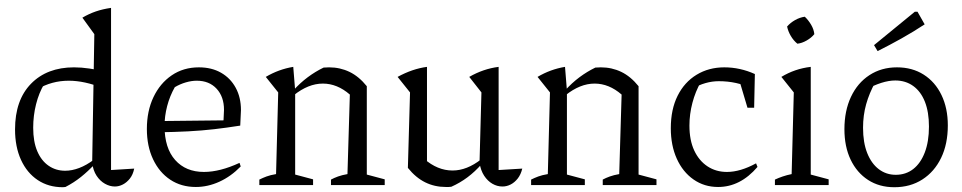

<svg xmlns="http://www.w3.org/2000/svg" viewBox="-20 -775 4027 804"><path d="M243 9Q183 9 138 -21Q93 -51 68 -105.5Q43 -160 43 -233Q43 -356 110 -424.5Q177 -493 290 -493Q321 -493 354.5 -488Q388 -483 423 -472L411 -406Q334 -437 268 -437Q232 -437 199 -428Q166 -419 134 -400L165 -423Q143 -386 131 -338.5Q119 -291 119 -240Q119 -182 136 -142Q153 -102 183.5 -81Q214 -60 253 -60Q281 -60 311.5 -71.5Q342 -83 374 -107V-85Q349 -58 319 -34Q289 -10 254 8Q251 8 248.5 8.5Q246 9 243 9ZM461 6Q440 6 419.5 -5.5Q399 -17 384.5 -39Q370 -61 366 -93L375 -632L325 -701Q352 -717 381 -727Q410 -737 445 -742V-63L542 -69Q537 -44 524 -27.5Q511 -11 494.5 -2.5Q478 6 461 6ZM402 -754 401 -755H402Z M800 8Q739 8 693 -22.5Q647 -53 621 -108Q595 -163 595 -235Q595 -310 622.5 -368Q650 -426 699 -459.5Q748 -493 813 -493Q866 -493 905.5 -470.5Q945 -448 967 -407.5Q989 -367 989 -314L986 -249Q929 -240 877 -234Q825 -228 768 -225Q711 -222 640 -221L641 -268L916 -271L918 -315Q918 -370 887 -403.5Q856 -437 804 -437Q782 -437 758 -430Q734 -423 712 -410Q691 -373 680 -331Q669 -289 669 -247Q669 -155 713.5 -105Q758 -55 834 -55Q901 -55 983 -93L988 -78Q947 -36 898.5 -14Q850 8 800 8Z M1066 0V-23Q1080 -30 1096 -36Q1112 -42 1136 -46L1145 -388L1093 -453Q1147 -485 1208 -495L1216 -396V-44L1291 -24V0ZM1366 0V-23Q1379 -30 1395.5 -36Q1412 -42 1435 -46L1445 -379L1516 -414V-44L1591 -24V0ZM1210 -376 1208 -396Q1237 -428 1268.5 -451.5Q1300 -475 1335 -492Q1341 -492 1347 -492.5Q1353 -493 1358 -493Q1404 -493 1443.5 -474Q1483 -455 1516 -414L1445 -379Q1392 -425 1332 -425Q1271 -425 1210 -376Z M2068 -63 2167 -69Q2161 -44 2148 -27.5Q2135 -11 2118.5 -2.5Q2102 6 2084 6Q2062 6 2042 -5.5Q2022 -17 2007.5 -39Q1993 -61 1988 -93L1996 -388L1945 -453Q2004 -487 2068 -495ZM1870 7Q1864 8 1858.5 8Q1853 8 1847 8Q1800 8 1760.5 -11.5Q1721 -31 1688 -72L1756 -110Q1812 -61 1875 -61Q1935 -61 1995 -108L1997 -88Q1969 -56 1937.5 -32.5Q1906 -9 1870 7ZM1688 -72 1697 -388 1645 -453Q1707 -487 1768 -495V-86Z M2204 0V-23Q2218 -30 2234 -36Q2250 -42 2274 -46L2283 -388L2231 -453Q2285 -485 2346 -495L2354 -396V-44L2429 -24V0ZM2504 0V-23Q2517 -30 2533.5 -36Q2550 -42 2573 -46L2583 -379L2654 -414V-44L2729 -24V0ZM2348 -376 2346 -396Q2375 -428 2406.5 -451.5Q2438 -475 2473 -492Q2479 -492 2485 -492.5Q2491 -493 2496 -493Q2542 -493 2581.5 -474Q2621 -455 2654 -414L2583 -379Q2530 -425 2470 -425Q2409 -425 2348 -376Z M2987 8Q2929 8 2884 -23.5Q2839 -55 2814 -110.5Q2789 -166 2789 -238Q2789 -317 2817.5 -374Q2846 -431 2897 -462Q2948 -493 3013 -493Q3046 -493 3078 -486Q3110 -479 3141 -465L3127 -405Q3065 -435 2990 -435Q2962 -435 2934 -427Q2906 -419 2881 -404L2915 -432Q2892 -392 2879.5 -344.5Q2867 -297 2867 -249Q2867 -188 2887 -145Q2907 -102 2942.5 -78.5Q2978 -55 3024 -55Q3052 -55 3082.5 -64Q3113 -73 3146 -91L3152 -76Q3080 8 2987 8ZM3110 -324 3068 -465H3141L3138 -324Z M3225 0V-23Q3240 -30 3257.5 -36Q3275 -42 3295 -46L3304 -388L3252 -453Q3280 -470 3310.5 -480.5Q3341 -491 3375 -495V-44L3450 -24V0ZM3350 -705Q3365 -691 3376.5 -671.5Q3388 -652 3390 -632Q3378 -617 3358 -605.5Q3338 -594 3319 -592Q3303 -605 3291.5 -624.5Q3280 -644 3276 -664Q3290 -680 3309.5 -691Q3329 -702 3350 -705Z M3725 9Q3662 9 3615 -21.5Q3568 -52 3542 -106.5Q3516 -161 3516 -234Q3516 -311 3543.5 -369.5Q3571 -428 3621 -460.5Q3671 -493 3736 -493Q3800 -493 3848 -462.5Q3896 -432 3922.5 -377Q3949 -322 3949 -250Q3949 -172 3921 -114Q3893 -56 3842.5 -23.5Q3792 9 3725 9ZM3731 -43Q3773 -43 3804 -67Q3835 -91 3852.5 -136.5Q3870 -182 3870 -245Q3870 -306 3853 -349Q3836 -392 3804 -415Q3772 -438 3729 -438Q3702 -438 3670.5 -428Q3639 -418 3602 -398L3645 -430Q3620 -385 3607 -338.5Q3594 -292 3594 -240Q3594 -178 3611.5 -134Q3629 -90 3660 -66.5Q3691 -43 3731 -43ZM3655 -561 3640 -586 3811 -726H3822L3852 -673Q3805 -642 3755 -614Q3705 -586 3655 -561Z"/></svg>

Font: Piazzolla 24pt
Style: Regular
Weight: 400
Designer: Juan Pablo del Peral
Foundry: Huerta Tipografica
Version: Version 2.005